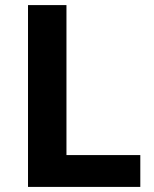

<svg xmlns="http://www.w3.org/2000/svg" viewBox="-20 -734 605 754"><path d="M90 0V-714H241V-125H531V0Z"/></svg>

Font: Noto Sans Bengali
Style: Bold
Weight: 700
Designer: Jelle Bosma - Monotype Design Team
Foundry: Monotype Imaging Inc.
Version: Version 2.003; ttfautohint (v1.8.4.7-5d5b)